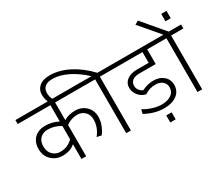

<svg xmlns="http://www.w3.org/2000/svg" viewBox="-167 -1264 2089 1793"><g transform="rotate(-30 878.0 -368.0)"><path d="M388.2 -0.5H337.4V-159.7Q288.1 -113.8 203.6 -113.8Q133.8 -113.8 85.2 -159.2Q36.6 -204.6 36.6 -279.8Q36.6 -355 81.3 -397Q126 -439 198.7 -439Q271.5 -439 337.4 -404.3V-580.6H-15.1V-623.5H744.1V-580.6H388.2V-390.1Q438.5 -421.4 508.8 -421.4Q579.1 -421.4 625.5 -377.4Q671.9 -333.5 671.9 -262.2Q671.9 -218.3 654.5 -174.1Q637.2 -129.9 611.8 -96.7L562.5 -106.9Q620.6 -179.7 620.6 -263.7Q620.6 -314.9 588.6 -346.7Q556.6 -378.4 508.3 -378.4Q443.4 -378.4 388.2 -337.4ZM200.7 -396Q150.4 -396 118.9 -365.2Q87.4 -334.5 87.4 -278.3Q87.4 -222.2 121.1 -189.2Q154.8 -156.2 202.6 -156.2L202.1 -156.7Q284.7 -156.7 337.4 -213.9V-355.5Q274.4 -396 200.7 -396Z M819.8 0V-580.1H715.3V-623H805.7Q723.6 -699.2 638.2 -741.2Q552.7 -783.2 476.1 -783.7Q420.9 -783.7 393.3 -760.3Q365.7 -736.8 365.7 -694.1Q365.7 -651.4 388.7 -611.3H338.9Q316.9 -653.8 316.9 -706.1Q316.9 -758.3 356.4 -792Q396 -825.7 469.2 -825.7Q570.3 -825.7 674.8 -772Q779.3 -718.3 868.7 -623H1002.4V-580.1H870.6V0Z M1284.7 43.5V119.1H1226.6V43.5ZM1244.6 -23.4H1243.7Q1144.5 -23.4 1042 -79.1L1053.2 -123.5Q1096.2 -97.2 1147.2 -81.3Q1198.2 -65.4 1241.2 -65.4Q1308.6 -65.4 1346.9 -93.3Q1385.3 -121.1 1385.3 -169.4Q1385.3 -208.5 1356.7 -232.7Q1328.1 -256.8 1281.7 -256.8Q1215.3 -256.8 1165 -221.7H1158.2Q1115.2 -233.4 1085.2 -269.3Q1055.2 -305.2 1055.2 -353.5Q1055.2 -401.9 1094.7 -433.1Q1134.3 -464.4 1204.6 -464.4H1330.1V-580.1H973.1V-623H1513.2V-580.1H1381.3V-421.4H1205.6Q1155.8 -421.4 1130.1 -401.4Q1104.5 -381.3 1104.5 -344.7Q1104.5 -318.8 1119.1 -298.6Q1133.8 -278.3 1159.7 -267.6Q1218.3 -298.8 1284.2 -298.8Q1350.1 -298.8 1392.3 -262.2Q1434.6 -225.6 1434.6 -167Q1434.6 -101.1 1383.5 -62.3Q1332.5 -23.4 1244.6 -23.4Z M1588.4 0V-580.1H1483.9V-623H1580.6L1400.9 -834L1439.9 -856.4L1637.7 -623H1771V-580.1H1639.2V0Z M1716.8 -801.3V-721.7H1659.7V-801.3Z"/></g></svg>

Font: Yantramanav Light
Style: Regular
Weight: 300
Version: Version 1.001;PS 1.0;hotconv 1.0.72;makeotf.lib2.5.5900; ttf